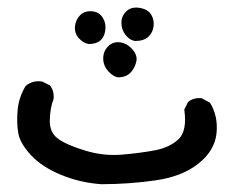

<svg xmlns="http://www.w3.org/2000/svg" viewBox="-20 -303 579 495"><path d="M241.2 171.9Q186.5 168 137.7 147.9Q88.9 127.9 60.5 97.7Q32.2 67.4 27.3 41Q22.5 14.6 25.4 -18.6Q28.3 -51.8 45.9 -81.1Q63.5 -96.7 88.9 -92.8L108.4 -83Q120.1 -69.3 118.2 -47.9Q109.4 -26.4 108.4 6.3Q107.4 39.1 130.4 55.2Q153.3 71.3 200.2 85.4Q247.1 99.6 293.9 95.7Q340.8 91.8 379.4 84.5Q418 77.1 440.4 55.7Q462.9 34.2 455.1 -20.5L464.8 -40Q478.5 -51.8 500 -49.8L521.5 -38.1Q543 -2.9 538.1 41.5Q533.2 85.9 491.2 119.1Q449.2 152.3 380.4 162.1Q311.5 171.9 241.2 171.9ZM286.1 -103.5Q272.5 -104.5 259.3 -119.1Q246.1 -133.8 246.1 -152.3Q246.1 -170.9 258.8 -183.6Q271.5 -196.3 289.6 -193.8Q307.6 -191.4 321.3 -175.8Q335 -160.2 331.5 -144.5Q328.1 -128.9 317.4 -116.7Q306.6 -104.5 286.1 -103.5ZM209 -189.5Q195.3 -191.4 183.6 -204.1Q171.9 -216.8 173.3 -234.4Q174.8 -252 186.5 -263.7Q198.2 -275.4 216.8 -273.9Q235.4 -272.5 244.6 -257.8Q253.9 -243.2 251.5 -225.1Q249 -207 238.3 -198.2Q227.5 -189.5 209 -189.5ZM328.1 -197.3Q314.5 -199.2 303.7 -212.9Q293 -226.6 293 -244.1Q293 -261.7 305.7 -273.9Q318.4 -286.1 339.8 -282.7Q361.3 -279.3 369.6 -265.6Q377.9 -252 376 -235.4Q374 -218.8 362.3 -208Q350.6 -197.3 328.1 -197.3Z"/></svg>

Font: NaikaiFont
Style: Regular
Weight: 400
Version: Version 1.67